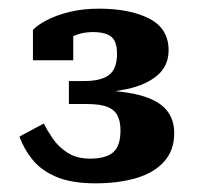

<svg xmlns="http://www.w3.org/2000/svg" viewBox="-20 -774 456 443"><path d="M188 -408Q157 -408 136 -421.5Q115 -435 102 -454Q89 -473 81 -489L25 -459Q35 -430 55.5 -405Q76 -380 111 -365.5Q146 -351 200 -351Q253 -351 294 -363Q335 -375 358.5 -401Q382 -427 382 -467Q382 -500 362.5 -522Q343 -544 300 -555Q257 -566 186 -566L175 -559Q229 -559 273 -568.5Q317 -578 343 -600Q369 -622 369 -658Q369 -708 324.5 -731Q280 -754 208 -754Q171 -754 140.5 -746.5Q110 -739 88 -727.5Q66 -716 56 -705V-635H149V-705Q141 -704 134 -699Q127 -694 123 -686.5Q119 -679 118 -669Q129 -681 149 -690.5Q169 -700 194 -700Q223 -700 236.5 -689.5Q250 -679 250 -650Q250 -615 231.5 -601Q213 -587 174 -587H139V-534H180Q211 -534 227.5 -527.5Q244 -521 251 -507.5Q258 -494 258 -473Q258 -437 241 -422.5Q224 -408 188 -408Z"/></svg>

Font: Roboto Serif 20pt
Style: Bold
Weight: 700
Version: Version 1.008